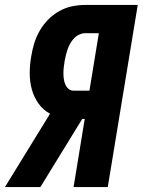

<svg xmlns="http://www.w3.org/2000/svg" viewBox="-47 -755 576 775"><path d="M-27 0 155 -296Q127 -311 108.5 -337Q90 -363 81.5 -394Q73 -425 73 -459Q73 -493 79 -527Q83 -553 91 -579.5Q99 -606 113 -630.5Q127 -655 147 -675.5Q167 -696 192 -710Q217 -724 243.5 -729.5Q270 -735 297 -735H509L388 0H250L295 -275H285L116 0ZM250 -389H314L352 -621H297Q285 -621 273 -615.5Q261 -610 252 -600.5Q243 -591 236.5 -579.5Q230 -568 226 -556.5Q222 -545 219 -533Q216 -521 214 -509Q212 -497 210.5 -484.5Q209 -472 209 -460Q209 -448 210.5 -436.5Q212 -425 216.5 -414.5Q221 -404 229.5 -396.5Q238 -389 250 -389Z"/></svg>

Font: Iosevka SS04 Heavy
Style: Italic
Weight: 900
Italic angle: -9°
Monospace: yes
Designer: Belleve Invis
Foundry: Belleve Invis
Version: Version 19.0.0; ttfautohint (v1.8.4)